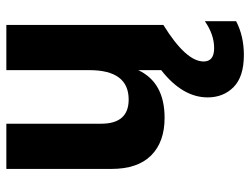

<svg xmlns="http://www.w3.org/2000/svg" viewBox="-114 -434 807 620"><g transform="rotate(-90 290.0 -123.5)"><path d="M532 235Q484 260 423 260Q353 260 319.5 227Q286 194 286 143Q286 62 374 -7V-81Q334 4 220 4Q142 4 98.5 -39.5Q55 -83 55 -168V-507H201V-201Q201 -112 279 -112Q374 -112 374 -239V-507H520V0Q402 73 402 130Q402 164 445 164Q489 164 532 134Z"/></g></svg>

Font: Hind Siliguri
Style: Bold
Weight: 700
Designer: Jyotish Sonowal
Foundry: Indian Type Foundry
Version: Version 1.001;PS 1.0;hotconv 1.0.86;makeotf.lib2.5.63406; tt